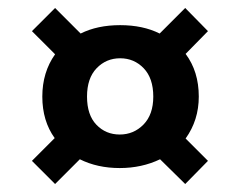

<svg xmlns="http://www.w3.org/2000/svg" viewBox="-20 -619 601 481"><path d="M478 -377Q478 -318 445 -272L501 -216L444 -158L381 -220Q335 -198 280 -198Q224 -198 180 -220L118 -158L60 -216L117 -273Q86 -316 86 -377Q86 -438 118 -483L60 -541L118 -599L182 -535Q224 -556 281 -556Q338 -556 380 -535L444 -599L501 -541L445 -484Q478 -440 478 -377ZM280 -282Q315 -282 339.5 -307Q364 -332 364 -377Q364 -423 340 -448Q316 -473 281 -473Q246 -473 222 -448Q198 -423 198 -377Q198 -331 221.5 -306.5Q245 -282 280 -282Z"/></svg>

Font: Fz Poppins SemBd
Style: Regular
Weight: 600
Designer: Ninad Kale (Devanagari), Jonny Pinhorn (Latin)
Foundry: Indian Type Foundry
Version: Vit hóa bi Vntype.Com & FontZin.Com